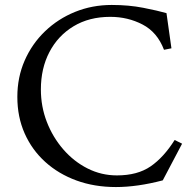

<svg xmlns="http://www.w3.org/2000/svg" viewBox="-20 -741 780 775"><path d="M637 -13Q534 14 448 14Q361 14 288.5 -12.5Q216 -39 162.5 -87.5Q109 -136 79.5 -202.5Q50 -269 50 -350Q50 -429 79.5 -496.5Q109 -564 161.5 -614.5Q214 -665 283 -693Q352 -721 431 -721Q500 -721 558.5 -709.5Q617 -698 652 -688L672 -546L642 -540Q615 -611 555.5 -642Q496 -673 425 -673Q340 -673 277 -635Q214 -597 179.5 -531Q145 -465 145 -380Q145 -311 169 -249Q193 -187 235.5 -138Q278 -89 333.5 -61Q389 -33 452 -33Q535 -33 588 -69.5Q641 -106 685 -176L715 -161Z"/></svg>

Font: Joan
Style: Regular
Weight: 400
Designer: Paolo Biagini
Version: Version 1.001; ttfautohint (v1.8.4.7-5d5b);gftools[0.9.30]